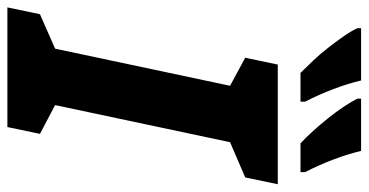

<svg xmlns="http://www.w3.org/2000/svg" viewBox="-282 -720 974 507"><g transform="rotate(90 204.5 -467.0)"><path d="M-29 0 -11 -86 80 -126 178 -588 104 -628 122 -714H438L420 -628L327 -588L229 -126L305 -86L287 0ZM26 -924V-934H164Q172 -900 186.5 -861.5Q201 -823 220 -786V-774H144Q129 -789 111.5 -807.5Q94 -826 78 -846.5Q62 -867 48 -887Q34 -907 26 -924ZM350 -934Q358 -900 372.5 -861.5Q387 -823 406 -786V-774H330Q298 -804 264 -846.5Q230 -889 212 -924V-934Z"/></g></svg>

Font: BC Sans
Style: Bold Italic
Weight: 700
Italic angle: -12°
Designer: Monotype Design Team
Province of B.C.
Foundry: Monotype Imaging Inc.
Version: Version 2.000;GOOG;noto-source:20170915:90ef993387c0